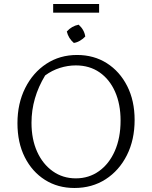

<svg xmlns="http://www.w3.org/2000/svg" viewBox="-20 -929 757 957"><path d="M351 8Q268 8 204 -32.5Q140 -73 103.5 -145.5Q67 -218 67 -315Q67 -413 105.5 -490Q144 -567 211 -611Q278 -655 364 -655Q448 -655 512.5 -614Q577 -573 614 -500Q651 -427 651 -331Q651 -232 612.5 -155.5Q574 -79 506.5 -35.5Q439 8 351 8ZM358 -40Q423 -40 473.5 -76Q524 -112 552.5 -177Q581 -242 581 -328Q581 -410 553.5 -472Q526 -534 476 -568.5Q426 -603 358 -603Q318 -603 278.5 -590.5Q239 -578 205 -553Q137 -441 137 -317Q137 -235 165 -173Q193 -111 243 -75.5Q293 -40 358 -40ZM245 -866V-909H474V-866ZM372 -806Q400 -781 405 -747Q394 -735 378.5 -726Q363 -717 348 -715Q321 -738 313 -772Q337 -799 372 -806Z"/></svg>

Font: Piazzolla Light
Style: Regular
Weight: 300
Designer: Juan Pablo del Peral
Foundry: Huerta Tipografica
Version: Version 1.330